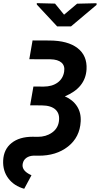

<svg xmlns="http://www.w3.org/2000/svg" viewBox="-73 -964 625 1202"><path d="M199.7 -421.9Q252.9 -421.9 287.4 -446.8Q321.8 -471.7 328.6 -515.6Q334.5 -552.2 312 -572Q289.6 -591.8 243.2 -592.8L110.4 -593.3L130.9 -710.9L235.8 -710.4Q351.6 -710 412.6 -662.8Q473.6 -615.7 468.8 -529.8Q461.9 -414.1 333 -360.8Q382.8 -339.4 409.2 -298.6Q435.5 -257.8 432.1 -203.1Q426.8 -105 352.8 -46.6Q278.8 11.7 167 10.7L139.2 10.3Q110.4 11.2 92 24.4Q73.7 37.6 69.3 60.5Q61.5 98.6 106.9 124.5L124 133.3L78.6 217.8Q15.1 200.2 -20.5 153.1Q-56.2 106 -53.2 40.5Q-49.8 -29.3 -0.7 -68.6Q48.3 -107.9 131.8 -107.9L163.1 -107.4Q214.8 -107.4 251.7 -133.1Q288.6 -158.7 295.4 -201.7Q303.2 -250.5 275.4 -277.1Q247.6 -303.7 188 -304.2L115.7 -304.7L136.2 -422.4ZM328.1 -872.1 409.7 -940.9 531.2 -943.8 531.7 -933.6 371.6 -798.8H284.7L157.7 -935.1L157.2 -944.3L271.5 -941.4Z"/></svg>

Font: RobotoInd
Style: Bold Italic
Weight: 700
Italic angle: -12°
Designer: Google
Version: Version 2.001150; 2014